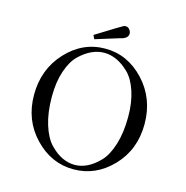

<svg xmlns="http://www.w3.org/2000/svg" viewBox="-125 -979 1082 1118"><g transform="rotate(15 416.5 -420.0)"><path d="M83 -338.9Q83 -492.7 181.4 -598.9Q279.8 -705.1 416 -705.1Q550.8 -705.1 649.9 -599.1Q749 -493.2 749 -339.1Q749 -185.1 649.9 -81.5Q550.8 22 416 22Q282.2 22 182.6 -82Q83 -186 83 -338.9ZM186 -355Q186 -258.8 208.5 -187Q231 -115.2 267.1 -77.6Q303.2 -40 340.6 -22.5Q377.9 -4.9 416 -4.9Q454.1 -4.9 491.5 -22.9Q528.8 -41 564.9 -78.6Q601.1 -116.2 623.5 -188Q646 -259.8 646 -356Q646 -442.9 623.5 -509.5Q601.1 -576.2 564.9 -611.1Q528.8 -646 491.5 -663.1Q454.1 -680.2 416 -680.2Q377.9 -680.2 340.6 -663.1Q303.2 -646 267.1 -611.1Q231 -576.2 208.5 -509.5Q186 -442.9 186 -355ZM327.1 -764.2Q479 -858.4 485.8 -860.8Q489.7 -861.8 496.1 -861.8Q510.3 -861.8 519.5 -849.9Q528.8 -837.9 528.8 -825.2Q528.8 -817.4 524.9 -810.3Q521 -803.2 514.9 -799.1Q508.8 -794.9 503.4 -792.5Q498 -790 492.2 -788.1L485.8 -787.1L337.9 -741.2Z"/></g></svg>

Font: CMU Serif Upright Italic
Style: UprightItalic
Weight: 500
Version: Version 0.7.0